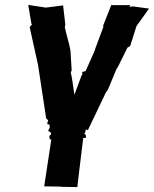

<svg xmlns="http://www.w3.org/2000/svg" viewBox="-20 -553 627 782"><path d="M283 -167C278 -198 275 -230 268 -259L272 -265L267 -347C261 -380 251 -409 244 -442L246 -453L237 -531L167 -522L95 -533L108 -456L111 -455L101 -442L135 -288L168 -71L176 -63L174 -55L173 -56V-47L181 -46L183 -35L176 -20L188 -12L187 -4L181 0V4L183 15H189L160 206L224 207L235 208L295 209L303 140L319 9L331 8L329 -3L322 -12L326 -11L330 -26L338 -23L411 -176L416 -183L420 -189L454 -271L460 -280L499 -359L510 -365L536 -447L587 -518L521 -527L508 -525L510 -532H433L399 -446H402L368 -355L365 -345L329 -264L317 -260L314 -261L316 -251L312 -245Z"/></svg>

Font: Asimov Print
Style: DIt
Weight: 250
Width: 0
Designer: Google
Version: Version 2.000980: 2014